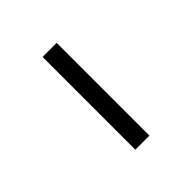

<svg xmlns="http://www.w3.org/2000/svg" viewBox="14 -514 347 347"><g transform="rotate(45 187.5 -340.0)"><path d="M69 -322V-358H306V-322Z"/></g></svg>

Font: Zed Sans Extralight
Style: Regular
Weight: 200
Designer: Belleve Invis
Foundry: Belleve Invis
Version: Version 1.0.0; ttfautohint (v1.8.4)